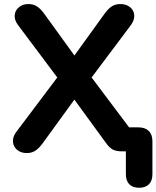

<svg xmlns="http://www.w3.org/2000/svg" viewBox="-20 -733 758 930"><path d="M589.7 110.9V-18L609 0H570.4Q544.7 0 528.1 -7.7Q511.4 -15.5 494.4 -39.1L315.8 -284H364.6L186.8 -39.1Q167.8 -13.3 150.2 -2.4Q132.7 8.4 110 8.4Q81.7 8.4 63.4 -6.8Q45 -22.1 42.8 -45.4Q40.6 -68.8 57.9 -92.7L281.5 -389.7V-325.7L67.4 -611.5Q49.4 -635.2 51.2 -659Q53 -682.7 71.8 -698.1Q90.5 -713.4 118 -713.4Q140.7 -713.4 158.3 -702.5Q176 -691.5 194 -666.7L364 -431.6H317L486.6 -666.7Q504.7 -691.7 522.2 -702.6Q539.7 -713.4 563.4 -713.4Q590.9 -713.4 609.6 -698.6Q628.4 -683.7 630.2 -660Q632 -636.2 614 -611.5L399.7 -325.7V-389.7L645.2 -63L571.8 -116.1H650.3Q682.8 -116.1 700.5 -98.8Q718.3 -81.4 718.3 -48.9V110.9Q718.3 142.6 701.5 159.5Q684.8 176.5 654.1 176.5Q622.6 176.5 606.2 159.5Q589.7 142.6 589.7 110.9Z"/></svg>

Font: SN Pro Thin
Style: Regular
Weight: 200
Designer: Tobias Whetton
Foundry: Supernotes
Version: Version 1.003;Glyphs 3.3 (3324)